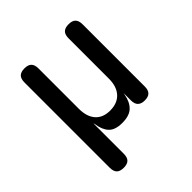

<svg xmlns="http://www.w3.org/2000/svg" viewBox="-199 -684 997 997"><g transform="rotate(-45 300.0 -185.0)"><path d="M139 180Q112 180 99.5 167.5Q87 155 87 128V-498Q87 -525 99.5 -537.5Q112 -550 139 -550Q165 -550 177.5 -537.5Q190 -525 190 -498V-202Q190 -144 218 -112Q246 -80 299 -80Q352 -80 381.5 -112Q411 -144 411 -202V-498Q411 -525 423.5 -537.5Q436 -550 463 -550Q489 -550 501.5 -537.5Q514 -525 514 -498V-41Q514 -15 501.5 -2.5Q489 10 463 10Q438 10 425 -2.5Q412 -15 412 -41V-95L410 -85Q402 -40 376.5 -15Q351 10 298 10Q246 10 222.5 -15Q199 -40 193 -85Q191 -95 190.5 -95Q190 -95 190 -85V128Q190 155 177.5 167.5Q165 180 139 180Z"/></g></svg>

Font: Maple Mono Normal NL Medium
Style: Regular
Weight: 500
Monospace: yes
Designer: subframe7536
Version: Version 7.000